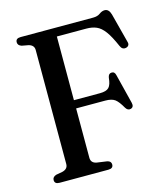

<svg xmlns="http://www.w3.org/2000/svg" viewBox="-108 -805 781 891"><g transform="rotate(-15 282.5 -360.0)"><path d="M417 -700Q438 -700 451 -709.8Q464 -719.5 477 -719.5Q497 -719.5 505 -691.5L542 -549.5Q545 -539.5 540.5 -533Q536 -526.5 527 -525Q509.5 -521.5 501 -541.5Q479.5 -591 460.8 -616.2Q442 -641.5 421.2 -650.2Q400.5 -659 373 -659H231.5V-353H356.5Q387.5 -353 399.8 -365.8Q412 -378.5 415 -412Q418 -430.5 432 -431.5Q448 -433 452 -414L487.5 -272Q492.5 -251 476.5 -246Q461.5 -241.5 451.5 -258Q433.5 -290 418 -301.8Q402.5 -313.5 371.5 -313.5H231.5V-76.5Q231.5 -51 258.5 -46L307.5 -39Q326 -35 326 -19Q326 0 302.5 0H68Q44.5 0 44.5 -19Q44.5 -34 62.5 -40L95 -46Q120.5 -53 120.5 -76V-624Q120.5 -647 95 -654L62.5 -660Q44.5 -666 44.5 -681Q44.5 -700 68 -700Z"/></g></svg>

Font: Fraunces 72pt Soft
Style: Regular
Weight: 400
Version: Version 1.000;[b76b70a41]